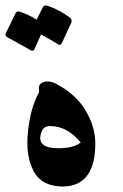

<svg xmlns="http://www.w3.org/2000/svg" viewBox="-59 -643 448 702"><path d="M98 -617Q102 -625 114 -622Q136 -615 156.5 -604Q177 -593 196 -579Q206 -571 202 -561L167 -485Q162 -474 150 -483Q144 -487 129.5 -495.5Q115 -504 91 -517L67 -463Q62 -453 50 -461Q44 -465 23.5 -476Q3 -487 -31 -506Q-43 -512 -37 -523L-2 -595Q2 -603 14 -600Q45 -590 75 -571ZM90 -337Q113 -354 147 -336Q223 -296 258 -232Q294 -168 289 -100Q282 37 172 39Q94 39 64 -17Q34 -74 43 -160Q52 -249 84 -306Q81 -332 90 -337ZM236 -122Q189 -180 128 -182Q101 -184 93 -161Q70 -101 155 -101Q210 -101 236 -122Z"/></svg>

Font: Amiri
Style: Bold Italic
Weight: 700
Italic angle: 10°
Designer: Khaled Hosny
Version: Version 0.113